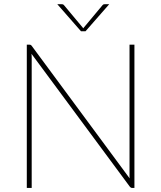

<svg xmlns="http://www.w3.org/2000/svg" viewBox="-20 -922 791 942"><path d="M124 -703Q128 -703 130.5 -701.8Q133 -700.5 136 -696.5L616 -47Q615.5 -51.5 615.5 -56Q615.5 -60.5 615.5 -64.5V-703H639.5V0H628Q621.5 0 617 -6L134.5 -658Q135 -653 135.2 -648.5Q135.5 -644 135.5 -640V0H111.5V-703ZM261 -901.5H281Q284 -901.5 287.8 -900.8Q291.5 -900 294.5 -896L386 -786.5L388.5 -783L391 -786.5L482.5 -896Q485.5 -900 489.2 -900.8Q493 -901.5 496 -901.5H516L399.5 -768.5H377.5Z"/></svg>

Font: Lato Thin
Style: Regular
Weight: 200
Designer: Lukasz Dziedzic
Foundry: tyPoland Lukasz Dziedzic
Version: Version 2.007; 2014-02-27